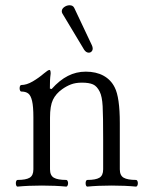

<svg xmlns="http://www.w3.org/2000/svg" viewBox="-20 -692 560 716"><path d="M59.6 -350.6Q56.6 -350.6 54.9 -354.2Q53.2 -357.9 53.2 -362.8Q53.2 -368.2 54.9 -371.6Q56.6 -375 59.6 -375Q79.1 -375 102.1 -388.4Q125 -401.9 143.6 -418Q159.2 -431.2 164.6 -431.2Q168.9 -431.2 168.9 -417.5Q167 -403.3 166.5 -391.6Q166 -379.9 166 -361.8L172.4 -359.9Q202.1 -393.1 233.2 -408.9Q264.2 -424.8 299.8 -424.8Q338.4 -424.8 366 -409.7Q393.6 -394.5 407.7 -366.2Q426.8 -329.1 426.8 -233.4V-60.5Q426.8 -37.6 441.2 -29.3Q455.6 -21 487.3 -21Q490.2 -21 492.2 -17.3Q494.1 -13.7 494.1 -8.8Q494.1 -3.9 492.2 0Q490.2 3.9 487.3 3.9Q446.8 0 396.5 0Q346.2 0 305.7 3.9Q302.7 3.9 301 0.2Q299.3 -3.4 299.3 -8.8Q299.3 -13.7 301 -17.3Q302.7 -21 305.7 -21Q336.9 -21 350.8 -29.3Q364.7 -37.6 364.7 -60.5V-172.9Q364.7 -259.8 362.8 -295.9Q360.8 -332 352.1 -349.6Q341.8 -370.6 326.9 -377.2Q312 -383.8 285.6 -383.8Q261.7 -383.8 244.6 -377.2Q227.5 -370.6 211.9 -359.4Q188.5 -342.8 177.5 -320.1Q166.5 -297.4 166.5 -253.4V-60.5Q166.5 -37.6 180.9 -29.3Q195.3 -21 227.1 -21Q230 -21 231.9 -17.3Q233.9 -13.7 233.9 -8.8Q233.9 -3.9 231.9 0Q230 3.9 227.1 3.9Q186.5 0 136.2 0Q85.9 0 45.4 3.9Q42.5 3.9 40.8 0.2Q39.1 -3.4 39.1 -8.8Q39.1 -13.7 40.8 -17.3Q42.5 -21 45.4 -21Q76.7 -21 90.6 -29.3Q104.5 -37.6 104.5 -60.5V-254.9Q104.5 -294.9 99.6 -315.7Q94.7 -336.4 85.2 -343.5Q75.7 -350.6 59.6 -350.6ZM210.4 -649.9Q210.4 -659.2 219.7 -665.8Q229 -672.4 239.7 -672.4Q252 -672.4 256.8 -662.6L322.8 -522.9Q325.7 -516.6 325.7 -511.2Q325.7 -504.4 321.5 -500Q317.4 -495.6 311 -495.6Q301.3 -495.6 293.9 -506.3L212.4 -642.1Q210.4 -646 210.4 -649.9Z"/></svg>

Font: JuniusX Light
Style: Regular
Weight: 300
Designer: Peter S. Baker
Foundry: Briery Creek Software
Version: Version 1.008